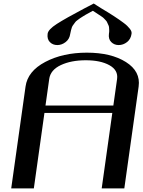

<svg xmlns="http://www.w3.org/2000/svg" viewBox="-20 -1041 790 1061"><path d="M606.4 -458 627 -604.5Q633.8 -653.3 584.5 -680.7Q535.2 -708 454.1 -708Q373 -708 315.9 -681.2Q258.8 -654.3 252 -604.5L231.4 -458ZM667 0H542L600.6 -417H225.6L167 0H42L121.1 -562.5Q132.8 -647.5 230 -698.7Q327.1 -750 460 -750Q593.8 -750 675.8 -698.2Q757.8 -646.5 746.1 -562.5ZM493.2 -981.4Q490.2 -979.5 473.6 -970.7Q457 -961.9 454.1 -960Q451.2 -958 438 -950.2Q424.8 -942.4 421.9 -939.9Q418.9 -937.5 408.7 -930.2Q398.4 -922.9 395.5 -918Q392.6 -913.1 386.2 -905.3Q379.9 -897.5 377.4 -890.6Q375 -883.8 372.6 -874.5Q370.1 -865.2 368.2 -854.5Q364.3 -825.2 342.8 -808.6Q321.3 -792 296.9 -792Q271.5 -792 255.4 -808.6Q239.3 -825.2 243.2 -854.5Q246.1 -877.9 293.9 -908.7Q341.8 -939.5 445.3 -994.1Q480.5 -1011.7 498 -1021.5Q513.7 -1010.7 537.1 -996.6Q560.5 -982.4 575.2 -973.6Q589.8 -964.8 608.4 -952.6Q627 -940.4 638.2 -932.6Q649.4 -924.8 662.6 -915Q675.8 -905.3 683.1 -897.9Q690.4 -890.6 696.8 -882.8Q703.1 -875 705.6 -868.2Q708 -861.3 707 -854.5Q703.1 -825.2 682.1 -808.6Q661.1 -792 635.7 -792Q611.3 -792 594.7 -808.6Q578.1 -825.2 582 -854.5Q584 -865.2 583.5 -874.5Q583 -883.8 582.5 -890.6Q582 -897.5 577.6 -905.3Q573.2 -913.1 571.8 -918Q570.3 -922.9 563 -930.2Q555.7 -937.5 553.2 -940.4Q550.8 -943.4 540 -950.7Q529.3 -958 525.9 -960Q522.5 -961.9 509.8 -970.7Q497.1 -979.5 493.2 -981.4Z"/></svg>

Font: okolaks
Style: BoldItalic
Weight: 600
Width: 8
Italic angle: -8°
Version: Version 000.6.0